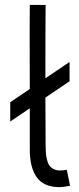

<svg xmlns="http://www.w3.org/2000/svg" viewBox="-20 -753 323 787"><path d="M225.1 14.2Q159.7 14.2 130.9 -25.9Q102.1 -65.9 102.1 -140.1V-309.1L22 -254.9V-334L102.1 -388.2Q102.1 -428.7 101.8 -499.3Q101.6 -569.8 101.6 -626Q101.6 -682.1 102.1 -732.9H167Q166 -627 166 -432.1L265.1 -499V-419.9L166 -353Q166 -325.2 166.5 -260.7Q167 -196.3 167 -159.2Q167 -140.1 168 -127Q168.9 -113.8 172.4 -99.1Q175.8 -84.5 181.9 -75.4Q188 -66.4 199.2 -60.3Q210.4 -54.2 226.1 -54.2Q240.7 -54.2 253.9 -57.1L267.1 8.8Q232.4 14.2 225.1 14.2Z"/></svg>

Font: Kreadon
Style: Regular
Weight: 400
Designer: kohakuno
Foundry: StudioGnu
Version: Version 1.000;Glyphs 3.1.2 (3151)